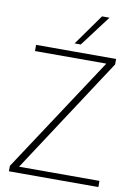

<svg xmlns="http://www.w3.org/2000/svg" viewBox="-98 -977 735 1040"><g transform="rotate(10 269.0 -457.0)"><path d="M26 0V-30L443 -664V-666H52V-700H492V-670L77 -36V-34H518V0ZM256 -744 377 -914H418L290 -744Z"/></g></svg>

Font: Georama ExtraLight
Style: Regular
Weight: 250
Version: Version 1.001